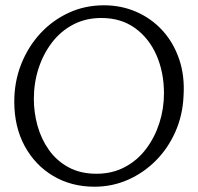

<svg xmlns="http://www.w3.org/2000/svg" viewBox="-20 -700 749 726"><path d="M34 -316Q34 -391 60 -457Q86 -523 132 -573Q178 -623 239.5 -651.5Q301 -680 373 -680Q439 -680 496 -655Q553 -630 594.5 -584.5Q636 -539 657.5 -476Q679 -413 674 -337Q671 -265 643.5 -202.5Q616 -140 570 -93.5Q524 -47 464.5 -20.5Q405 6 337 6Q250 6 181.5 -34.5Q113 -75 73.5 -147.5Q34 -220 34 -316ZM600 -347Q600 -426 572 -490.5Q544 -555 491 -593.5Q438 -632 363 -632Q304 -632 256.5 -607Q209 -582 176 -538.5Q143 -495 125.5 -440.5Q108 -386 108 -326Q108 -274 122 -224Q136 -174 165 -133Q194 -92 239 -67.5Q284 -43 345 -43Q404 -43 451.5 -68Q499 -93 532 -136.5Q565 -180 582.5 -234.5Q600 -289 600 -347Z"/></svg>

Font: Diphylleia
Style: Regular
Weight: 400
Designer: Minha Hyung
Foundry: JAMO
Version: Version 1.000; ttfautohint (v1.8.4.7-5d5b);gftools[0.9.28]